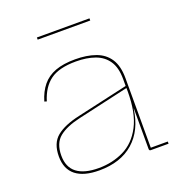

<svg xmlns="http://www.w3.org/2000/svg" viewBox="-127 -801 865 918"><g transform="rotate(-20 305.5 -342.0)"><path d="M488.5 0Q484 0 482 -2.2Q480 -4.5 480 -9V-236.5L481 -245L480.5 -302L480 -324.5V-364.5Q480 -423 456.8 -457.2Q433.5 -491.5 392.2 -506.2Q351 -521 296 -521Q210 -521 165.5 -488.5Q121 -456 100.5 -389L89 -392.5Q103 -439.5 128.5 -470.5Q154 -501.5 194.8 -516.8Q235.5 -532 296 -532Q355 -532 399.2 -516.2Q443.5 -500.5 467.8 -463.8Q492 -427 492 -364.5V-11H578.5V0ZM224.5 7Q146 7 105.2 -25.2Q64.5 -57.5 64.5 -121.5Q64.5 -189 104.2 -221.5Q144 -254 221 -271L484.5 -330.5V-320L222.5 -260.5Q151 -244.5 114 -214.5Q77 -184.5 77 -121.5Q77 -62.5 114.8 -33.5Q152.5 -4.5 226 -4.5Q295.5 -4.5 353.5 -32.8Q411.5 -61 446 -126.5Q480.5 -192 480.5 -302L484.5 -214.5H479Q465 -108.5 399.2 -50.8Q333.5 7 224.5 7ZM428 -692.5V-681.5H160.5V-692.5Z"/></g></svg>

Font: Hepta Slab ExtraLight Thin
Style: Regular
Weight: 250
Version: Version 1.102